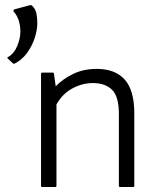

<svg xmlns="http://www.w3.org/2000/svg" viewBox="-20 -832 640 772"><path d="M11 -597Q7 -601 13 -603Q37 -617 49.5 -647.5Q62 -678 62 -705Q62 -726 56 -747Q50 -768 37 -783Q34 -786 34 -788Q34 -794 40 -795L96 -810Q103 -812 105 -811.5Q107 -811 109 -809Q123 -796 126.5 -777.5Q130 -759 130 -739Q130 -710 119 -677.5Q108 -645 87.5 -617.5Q67 -590 38 -576Q34 -575 32 -577ZM207 -85Q207 -80 202 -80H150Q145 -80 145 -85V-535Q145 -540 150 -540H192Q197 -540 197 -535L204 -485Q233 -515 274.5 -535Q316 -555 369 -555Q443 -555 481.5 -512Q520 -469 520 -376V-85Q520 -80 515 -80H463Q458 -80 458 -85V-374Q458 -444 430.5 -471Q403 -498 353 -498Q311 -498 271 -476.5Q231 -455 207 -412Z"/></svg>

Font: Gowun Dodum
Style: Regular
Weight: 400
Designer: Yanghee Ryu
Foundry: Yanghee Ryu
Version: Version 2.000